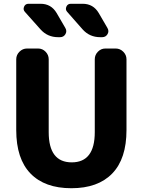

<svg xmlns="http://www.w3.org/2000/svg" viewBox="-20 -987 756 1017"><path d="M280 -918 326 -839Q336 -822 326.5 -806Q317 -790 298 -790H288Q231 -790 194 -832L112 -924Q101 -936 107.5 -951.5Q114 -967 131 -967H195Q251 -967 280 -918ZM417 -832 336 -924Q325 -936 331.5 -951.5Q338 -967 355 -967H418Q474 -967 503 -918L549 -839Q559 -822 549.5 -806Q540 -790 521 -790H511Q454 -790 417 -832ZM66 -298V-673Q66 -696 83 -713Q100 -730 123 -730H182Q205 -730 221.5 -713Q238 -696 238 -673V-287Q238 -127 360 -127Q482 -127 482 -287V-673Q482 -696 498.5 -713Q515 -730 538 -730H593Q616 -730 633 -713Q650 -696 650 -673V-298Q650 -146 574.5 -68Q499 10 358 10Q217 10 141.5 -68Q66 -146 66 -298Z"/></svg>

Font: Rounded Mplus 1c ExtraBold
Style: Regular
Weight: 800
Version: Version 1.059.20150529